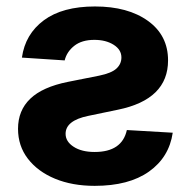

<svg xmlns="http://www.w3.org/2000/svg" viewBox="-20 -573 600 603"><path d="M48.8 -392.1Q59.1 -465.8 117.7 -509.3Q176.3 -552.7 278.3 -552.7Q381.8 -552.7 444.8 -507.3Q507.8 -461.9 507.8 -383.3Q507.8 -260.7 350.6 -228.5L256.8 -209Q186 -194.3 186 -152.8Q186 -128.4 211.2 -112.1Q236.3 -95.7 277.3 -95.7Q363.3 -95.7 378.4 -164.6L522.5 -156.2Q511.2 -79.1 448 -34.2Q384.8 10.7 277.3 10.7Q207 10.7 152.8 -11.7Q98.6 -34.2 67.6 -74.5Q36.6 -114.7 36.6 -168.5Q36.6 -226.1 75 -262.9Q113.3 -299.8 193.4 -315.9L291.5 -335.4Q330.1 -343.3 345.7 -357.7Q361.3 -372.1 361.3 -392.6Q361.3 -417 336.9 -432.4Q312.5 -447.8 276.4 -447.8Q236.8 -447.8 213.1 -429Q189.5 -410.2 183.1 -383.3Z"/></svg>

Font: Inter-Bold
Style: Bold
Weight: 700
Designer: Rasmus Andersson
Foundry: rsms
Version: Version 4.000;git-a52131595